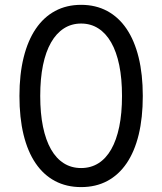

<svg xmlns="http://www.w3.org/2000/svg" viewBox="-20 -757 665 787"><path d="M312.5 9.9Q252.5 9.9 205.4 -15.1Q158.4 -40.1 125.9 -87.9Q93.4 -135.7 76.5 -205.1Q59.7 -274.5 59.7 -363.6Q59.7 -452.1 76.9 -521.5Q94.1 -590.9 126.6 -638.8Q159.1 -686.8 206 -712Q252.8 -737.2 312.5 -737.2Q372.2 -737.2 419.2 -712Q466.3 -686.8 498.8 -638.8Q531.2 -590.9 548.3 -521.5Q565.3 -452.1 565.3 -363.6Q565.3 -274.5 548.5 -205.1Q531.6 -135.7 499.1 -87.9Q466.6 -40.1 419.7 -15.1Q372.9 9.9 312.5 9.9ZM312.5 -68.2Q352.3 -68.2 383.3 -87.7Q414.4 -107.2 435.9 -144.9Q457.4 -182.5 468.8 -237.6Q480.1 -292.6 480.1 -363.6Q480.1 -434.7 468.8 -489.9Q457.4 -545.1 435.7 -582.9Q414.1 -620.7 383 -640.6Q351.9 -660.5 312.5 -660.5Q273.1 -660.5 242 -640.6Q210.9 -620.7 189.3 -582.9Q167.6 -545.1 156.2 -489.9Q144.9 -434.7 144.9 -363.6Q144.9 -292.6 156.2 -237.6Q167.6 -182.5 189.1 -144.9Q210.6 -107.2 241.7 -87.7Q272.7 -68.2 312.5 -68.2Z"/></svg>

Font: Interop
Style: Regular
Weight: 400
Designer: Rasmus Andersson, Google, Jang Haemin
Foundry: jhaemin
Version: Version 1.008